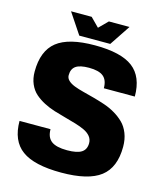

<svg xmlns="http://www.w3.org/2000/svg" viewBox="-128 -965 917 1079"><g transform="rotate(15 330.0 -425.0)"><path d="M230 -520Q230 -502.4 243.7 -489.5Q257.3 -476.6 280.5 -467.5Q303.7 -458.5 333.7 -450.9Q363.8 -443.4 397 -434.3Q430.2 -425.3 463.1 -414.3Q496.1 -403.3 526.1 -385.7Q556.2 -368.2 579.3 -345.5Q602.5 -322.8 616.2 -288.1Q629.9 -253.4 629.9 -210Q629.9 -89.4 558.8 -34.7Q487.8 20 330.1 20Q172.9 20 101.3 -32.5Q29.8 -85 29.8 -200.2H210Q210 -152.8 238.5 -131.3Q267.1 -109.9 330.1 -109.9Q387.7 -109.9 413.8 -126.7Q439.9 -143.6 439.9 -180.2Q439.9 -202.6 426.3 -219.5Q412.6 -236.3 389.4 -247.3Q366.2 -258.3 336.2 -267.3Q306.2 -276.4 272.9 -285.2Q239.7 -293.9 206.8 -304.2Q173.8 -314.5 143.8 -330.1Q113.8 -345.7 90.6 -366.2Q67.4 -386.7 53.7 -418.5Q40 -450.2 40 -490.2Q40 -610.8 108.9 -665.5Q177.7 -720.2 330.1 -720.2Q482.4 -720.2 551.3 -667.7Q620.1 -615.2 620.1 -500H439.9Q439.9 -547.4 413.8 -568.6Q387.7 -589.8 330.1 -589.8Q277.8 -589.8 253.9 -573.2Q230 -556.6 230 -520ZM490.2 -870.1 410.2 -750H230L149.9 -870.1H270L319.8 -819.8L370.1 -870.1Z"/></g></svg>

Font: Fivo Sans Heavy
Style: Regular
Weight: 900
Designer: Alexander Slobzheninov
Foundry: Alexander Slobzheninov
Version: 1.0